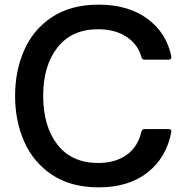

<svg xmlns="http://www.w3.org/2000/svg" viewBox="-20 -795 797 827"><path d="M45 -382Q45 -490 84.5 -579.5Q124 -669 205 -722Q286 -775 405 -775Q532 -775 614.5 -714.5Q697 -654 718 -552V-549Q718 -538 706 -538H603Q592 -538 589 -550Q573 -606 523.5 -637.5Q474 -669 403 -669Q289 -669 227.5 -590.5Q166 -512 166 -382Q166 -251 227.5 -172Q289 -93 403 -93Q476 -93 525 -127.5Q574 -162 589 -228Q592 -239 603 -239H706Q720 -239 718 -227Q697 -116 615.5 -52Q534 12 405 12Q286 12 205 -41.5Q124 -95 84.5 -184.5Q45 -274 45 -382Z"/></svg>

Font: Open Sauce Two Medium
Style: Regular
Weight: 500
Designer: Alfredo Marco Pradil
Foundry: Creative Sauce Fz LLC
Version: Version 1.477